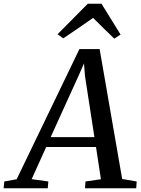

<svg xmlns="http://www.w3.org/2000/svg" viewBox="-86 -1011 758 1031"><path d="M-66.5 0 -63 -36.5 3.5 -48.5 340.5 -747.5H449L570 -50L648 -36.5L645.5 0H370.5L373 -36.5L456 -48.5L429.5 -221.5H162L84 -49L173.5 -36.5L170.5 0ZM338.5 -610 186 -274.5H421L370.5 -602L365 -670.5ZM223 -827 385.5 -991H459L561.5 -825.5L527.5 -803.5Q499 -831 470.5 -859Q442 -887 414 -915Q375 -887.5 334.8 -860Q294.5 -832.5 253.5 -805Z"/></svg>

Font: Merriweather Text Regular
Style: Italic
Weight: 400
Italic angle: -7.8°
Designer: Eben Sorkin
Foundry: Eben Sorkin
Version: Version 2.100; ttfautohint (v1.7.19-72a1) -l 8 -r 50 -G 200 